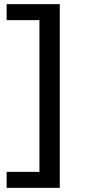

<svg xmlns="http://www.w3.org/2000/svg" viewBox="-20 -725 441 925"><path d="M12 180V103H170V-628H12V-705H268V180Z"/></svg>

Font: Nunito Sans 7pt Expanded
Style: Regular
Weight: 400
Width: 7
Designer: Vernon Adams
Foundry: Vernon Adams
Version: Version 3.101;gftools[0.9.27]